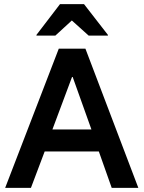

<svg xmlns="http://www.w3.org/2000/svg" viewBox="-20 -911 696 931"><path d="M5 0 265 -675H394.2L650.8 0H521.7L459.2 -176.7H196.7L130 0ZM234.2 -283.3H423.3L332.5 -537.5H329.2ZM156.7 -738.3V-741.7L270.8 -890.8H387.5L503.3 -741.7V-738.3H410L328.3 -811.7L248.3 -738.3Z"/></svg>

Font: Funnel Sans SemiBold
Style: Regular
Weight: 600
Designer: NORD ID, Kristian Moeller
Foundry: Dicotype
Version: Version 1.000